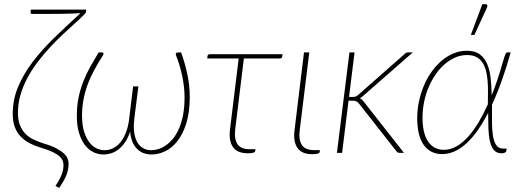

<svg xmlns="http://www.w3.org/2000/svg" viewBox="-20 -750 2564 942"><path d="M402.5 -693.5Q402.5 -691.5 401.5 -689.2Q400.5 -687 396.2 -682Q392 -677 383.2 -668.8Q374.5 -660.5 359.5 -646.5Q325 -615.5 290 -582.8Q255 -550 222.5 -514.8Q190 -479.5 162 -442Q134 -404.5 113 -364.8Q92 -325 80 -282.8Q68 -240.5 68 -196Q68 -161 77.8 -136.2Q87.5 -111.5 104.2 -94.2Q121 -77 144.2 -65.8Q167.5 -54.5 194.5 -46Q233.5 -34.5 257.2 -21.8Q281 -9 294.2 3.8Q307.5 16.5 312 29.2Q316.5 42 316.5 53.5Q316.5 71 312.8 86.5Q309 102 302.8 116.2Q296.5 130.5 288.2 144.2Q280 158 270.5 172L252 162.5Q259.5 151.5 266.5 139.5Q273.5 127.5 279 115Q284.5 102.5 288 88.8Q291.5 75 291.5 60Q291.5 50 287.8 39.2Q284 28.5 272.8 18Q261.5 7.5 240.8 -3Q220 -13.5 186.5 -23.5Q154 -33 127.5 -46.5Q101 -60 82 -79.5Q63 -99 52.8 -126.2Q42.5 -153.5 42.5 -191Q42.5 -260 68 -322Q93.5 -384 138.2 -443.5Q183 -503 243.8 -562.2Q304.5 -621.5 375 -685.5Q334 -683 284.5 -682.2Q235 -681.5 183.5 -681.5H138.5Q134 -681.5 131.5 -684Q129 -686.5 130 -690L131.5 -703H402Z M492 -13Q515.5 -13 535.8 -23.2Q556 -33.5 571.5 -52.8Q587 -72 597.8 -99.5Q608.5 -127 613 -161L633 -326H659L638.5 -164H639Q634.5 -129.5 638.2 -101.5Q642 -73.5 652.8 -53.8Q663.5 -34 681.2 -23.5Q699 -13 723 -13Q737.5 -13 755.2 -18Q773 -23 791 -35Q809 -47 826 -66.5Q843 -86 856.2 -114.8Q869.5 -143.5 877.5 -182.5Q885.5 -221.5 885.5 -272Q885.5 -321.5 874.2 -376Q863 -430.5 843 -480Q841 -486.5 844.8 -489.8Q848.5 -493 852.5 -493H868.5Q886 -445 898.5 -388.8Q911 -332.5 911 -274.5Q911 -199 894.2 -145.5Q877.5 -92 850.5 -57.8Q823.5 -23.5 790 -7.8Q756.5 8 723 8Q703.5 8 685.8 1.8Q668 -4.5 653.8 -18.2Q639.5 -32 630.2 -53.2Q621 -74.5 618.5 -104.5Q608.5 -74.5 594.2 -53.2Q580 -32 562.8 -18.2Q545.5 -4.5 526.2 1.8Q507 8 488 8Q462 8 438.2 -3.5Q414.5 -15 396.5 -38.5Q378.5 -62 367.8 -97.5Q357 -133 357 -181.5Q357 -230.5 365.5 -271.5Q374 -312.5 388.5 -349.8Q403 -387 422.5 -421.8Q442 -456.5 464 -493H480Q484.5 -493 487 -489.8Q489.5 -486.5 485.5 -479.5Q461 -441 441.8 -405.2Q422.5 -369.5 409.5 -333.8Q396.5 -298 389.5 -261Q382.5 -224 382.5 -183.5Q382.5 -134.5 393.2 -102Q404 -69.5 420.2 -49.5Q436.5 -29.5 455.8 -21.2Q475 -13 492 -13Z M998 -474.5Q999 -484 1009.5 -484H1366L1365 -473.5Q1364 -469 1361 -466Q1358 -463 1352.5 -463H1176.5L1134 -116Q1128.5 -68 1145 -43Q1161.5 -18 1204 -18H1233.5L1232 -9Q1231.5 -4 1223.8 -1Q1216 2 1194.5 2Q1145 2 1123.2 -28.2Q1101.5 -58.5 1108.5 -115.5L1151 -463H996.5Z M1471.5 -493H1497.5L1450.5 -111.5Q1444.5 -63.5 1461.2 -38.5Q1478 -13.5 1520.5 -13.5H1549.5L1548.5 -4.5Q1548 0.5 1540.2 3.5Q1532.5 6.5 1511 6.5Q1461.5 6.5 1439.8 -23.8Q1418 -54 1425 -111Z M1633 0ZM1719.5 -493 1692.5 -274.5H1712Q1716.5 -274.5 1722.8 -275.5Q1729 -276.5 1737.5 -284.5L1963 -483Q1967.5 -488 1972.2 -490.5Q1977 -493 1984 -493H2005.5L1761.5 -279.5Q1757.5 -275.5 1753.5 -272.8Q1749.5 -270 1745.5 -268Q1752 -265 1756.2 -260.8Q1760.5 -256.5 1764.5 -251.5L1962 0H1941.5Q1936 0 1932.5 -1.5Q1929 -3 1925 -8L1741.5 -241.5Q1734.5 -250 1728 -253Q1721.5 -256 1707.5 -256H1690L1658.5 0H1633L1694.5 -493Z M2027 0ZM2463.5 -8Q2462.5 -4 2457 -1Q2451.5 2 2440 2Q2416.5 2 2403.2 -13.8Q2390 -29.5 2383.8 -56.8Q2377.5 -84 2376.2 -120Q2375 -156 2375 -196.5Q2351.5 -151 2325.8 -113.8Q2300 -76.5 2271.8 -49.8Q2243.5 -23 2212.8 -8.5Q2182 6 2149 6Q2091.5 6 2059.2 -38.5Q2027 -83 2027 -171Q2027 -212.5 2035.8 -253.2Q2044.5 -294 2060 -330.5Q2075.5 -367 2097.8 -398.2Q2120 -429.5 2147 -452.2Q2174 -475 2205 -488Q2236 -501 2270 -501Q2311 -501 2334.8 -482.8Q2358.5 -464.5 2371 -434Q2383.5 -403.5 2387.5 -364.2Q2391.5 -325 2392.5 -282.5Q2408 -321.5 2421.2 -361.5Q2434.5 -401.5 2446 -442Q2451 -459.5 2454.2 -469.5Q2457.5 -479.5 2460 -484.8Q2462.5 -490 2464.8 -491.5Q2467 -493 2470 -493H2485.5Q2466 -423 2443.2 -358.5Q2420.5 -294 2394 -236.5Q2394 -194.5 2393.8 -155.8Q2393.5 -117 2398 -87Q2402.5 -57 2414 -39Q2425.5 -21 2449 -21H2466ZM2157.5 -15Q2190 -15 2220 -32.2Q2250 -49.5 2277 -79.5Q2304 -109.5 2328.2 -150.2Q2352.5 -191 2373.5 -238Q2374 -268 2374.2 -297.8Q2374.5 -327.5 2372.2 -354.2Q2370 -381 2364 -404Q2358 -427 2346.5 -444Q2335 -461 2316.8 -470.5Q2298.5 -480 2271.5 -480Q2241.5 -480 2213.8 -468Q2186 -456 2161.5 -434.8Q2137 -413.5 2117.2 -384.8Q2097.5 -356 2083 -322Q2068.5 -288 2060.8 -250.2Q2053 -212.5 2053 -174Q2053 -95 2080.8 -55Q2108.5 -15 2157.5 -15ZM2290 -578.5 2346.5 -729.5H2363Q2368.5 -729.5 2370.5 -724.5Q2372.5 -719.5 2369 -712.5L2307.5 -578.5Z"/></svg>

Font: Lato Thin
Style: Italic
Weight: 200
Italic angle: -7°
Designer: Lukasz Dziedzic
Foundry: tyPoland Lukasz Dziedzic
Version: Version 2.007; 2014-02-27